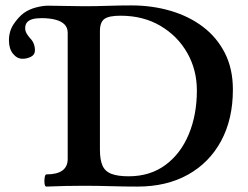

<svg xmlns="http://www.w3.org/2000/svg" viewBox="-20 -686 916 709"><path d="M151 3Q146 3 144.5 -8Q143 -19 145 -30.5Q147 -42 151 -42Q230 -42 230 -99V-565Q230 -584 218 -596Q206 -608 184 -613.5Q162 -619 133 -619Q112 -619 99 -615Q86 -611 79.5 -603Q73 -595 73 -582Q73 -572 78 -563Q83 -554 91 -545Q109 -527 109 -500Q109 -484 94.5 -476.5Q80 -469 63 -469Q43 -469 28 -487.5Q13 -506 13 -537Q13 -571 30.5 -597Q48 -623 68 -638Q88 -652 113 -658.5Q138 -665 157 -665Q190 -665 223.5 -664Q257 -663 290 -663Q334 -663 378 -664.5Q422 -666 465 -666Q542 -666 610 -646Q678 -626 729.5 -587Q781 -548 810.5 -490Q840 -432 840 -355Q840 -246 796.5 -165.5Q753 -85 674 -41Q595 3 488 3Q439 3 389.5 1.5Q340 0 290 0Q222 0 151 3ZM455 -35Q534 -35 590.5 -76.5Q647 -118 677 -190Q707 -262 707 -352Q707 -428 671.5 -490.5Q636 -553 572.5 -590.5Q509 -628 425 -628Q382 -628 365.5 -616Q349 -604 349 -571V-133Q349 -96 358.5 -74.5Q368 -53 391.5 -44Q415 -35 455 -35Z"/></svg>

Font: Junicode VF
Style: Regular
Weight: 400
Designer: Peter S. Baker
Version: Version 2.213